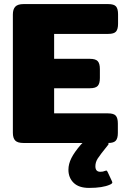

<svg xmlns="http://www.w3.org/2000/svg" viewBox="-20 -700 611 940"><path d="M245 -534V-412H420Q448 -412 458.5 -400.5Q469 -389 469 -362V-318Q469 -291 458.5 -279.5Q448 -268 420 -268H245V-145H509Q537 -145 547 -133.5Q557 -122 557 -95V-49Q557 -23 547 -11.5Q537 0 510 0Q514 5 508 11Q470 58 458.5 76Q447 94 447 114Q447 141 471 141Q485 141 493 137Q499 135 500 135Q504 135 507 142L528 187Q530 191 530 193Q530 199 518 204Q483 220 416 220Q366 220 340.5 195Q315 170 315 131Q315 103 329.5 74Q344 45 376 8Q384 0 384 0H95Q66 0 54.5 -12Q43 -24 43 -50V-629Q43 -655 55 -667.5Q67 -680 95 -680H510Q538 -680 548 -668.5Q558 -657 558 -630V-584Q558 -557 548 -545.5Q538 -534 510 -534Z"/></svg>

Font: Mitr SemiBold
Style: Regular
Weight: 600
Designer: Thanarat Vachiruckul
Foundry: Cadson Demak
Version: Version 1.002